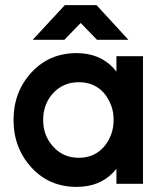

<svg xmlns="http://www.w3.org/2000/svg" viewBox="-20 -720 639 752"><path d="M108 -564H232L296 -630L360 -564H483L358 -700H234ZM436 -500V-439Q433 -443 430 -447Q427 -451 423 -455Q368 -512 280 -512Q173 -512 103 -436Q33 -360 33 -250Q33 -141 103 -64Q173 12 280 12Q368 12 422 -43Q426 -47 429 -51Q432 -55 436 -59V0H540V-500ZM289 -398Q349 -398 387 -356Q405 -334 415 -308Q425 -282 425 -250Q425 -219 415 -192.5Q405 -166 387 -145Q349 -102 289 -102Q228 -102 189 -145Q149 -188 149 -250Q149 -313 189 -356Q228 -398 289 -398Z"/></svg>

Font: Unageo
Style: SemiBold
Weight: 600
Designer: Richard Sepsi
Foundry: Richard Sepsi
Version: Version 2.000